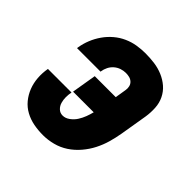

<svg xmlns="http://www.w3.org/2000/svg" viewBox="-145 -655 789 789"><g transform="rotate(45 250.0 -260.0)"><path d="M209 8Q181 8 154.5 3Q128 -2 105 -14.5Q82 -27 65.5 -47Q49 -67 39.5 -91.5Q30 -116 28 -143.5Q26 -171 31 -199H168Q165 -184 165 -169Q165 -154 169 -140Q173 -126 183.5 -116Q194 -106 209 -106Q225 -106 240 -117Q255 -128 264.5 -143Q274 -158 280 -174Q286 -190 290 -206H170L188 -314H310L318 -363Q320 -374 317.5 -384.5Q315 -395 307.5 -402Q300 -409 290 -411.5Q280 -414 269 -414Q256 -414 242.5 -409.5Q229 -405 218 -395.5Q207 -386 200.5 -373Q194 -360 192 -346V-344H55L56 -351Q60 -375 69.5 -398.5Q79 -422 94 -443.5Q109 -465 129 -482Q149 -499 172.5 -509.5Q196 -520 220.5 -524Q245 -528 269 -528Q296 -528 322 -524.5Q348 -521 371.5 -511Q395 -501 413.5 -485Q432 -469 443 -446.5Q454 -424 455.5 -397.5Q457 -371 453 -345L433 -225Q428 -196 420 -168Q412 -140 398.5 -113.5Q385 -87 365 -63.5Q345 -40 320 -23.5Q295 -7 266 0.5Q237 8 209 8Z"/></g></svg>

Font: Iosevka Curly Heavy
Style: Italic
Weight: 900
Italic angle: -9°
Monospace: yes
Designer: Belleve Invis
Foundry: Belleve Invis
Version: Version 22.1.2; ttfautohint (v1.8.4)